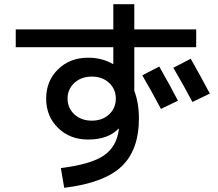

<svg xmlns="http://www.w3.org/2000/svg" viewBox="-20 -835 1040 915"><path d="M658 -476 739 -518Q799 -412 828 -355L747 -316Q701 -403 658 -476ZM806 -512 889 -555Q940 -465 980 -389L897 -349Q855 -429 806 -512ZM545 -222Q495 -170 400 -170Q313 -170 256.5 -225.5Q200 -281 200 -365Q200 -449 256.5 -504.5Q313 -560 400 -560Q466 -560 518 -530H520V-610H55V-695H520V-815H620V-695H915V-610H620V-402Q642 -345 642 -270Q642 -120 559 -41.5Q476 37 286 60L270 -34Q414 -52 475 -94Q536 -136 546 -217Q546 -218 546.5 -219Q547 -220 547 -221ZM418 -260Q468 -260 500 -290Q532 -320 532 -365Q532 -410 500 -440Q468 -470 418 -470Q367 -470 334.5 -440Q302 -410 302 -365Q302 -320 334.5 -290Q367 -260 418 -260Z"/></svg>

Font: M PLUS 1p Medium
Style: Regular
Weight: 500
Version: Version 1.062